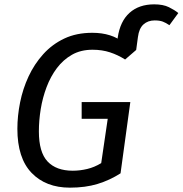

<svg xmlns="http://www.w3.org/2000/svg" viewBox="-20 -852 841 884"><path d="M405 -701Q450 -701 486 -689.5Q522 -678 547 -657Q564 -648 579 -642Q594 -636 607 -622L556 -578Q523 -599 486.5 -611Q450 -623 406 -623Q352 -623 311.5 -600Q271 -577 242 -538.5Q213 -500 194.5 -451Q176 -402 167.5 -349.5Q159 -297 159 -247Q159 -151 199 -108.5Q239 -66 315 -66Q348 -66 381.5 -74Q415 -82 446 -101L476 -305H356V-382H580L535 -54Q485 -22 429 -5Q373 12 302 12Q191 12 125.5 -56Q60 -124 60 -259Q60 -318 72.5 -380.5Q85 -443 111.5 -500Q138 -557 179 -602.5Q220 -648 276 -674.5Q332 -701 405 -701ZM607 -622 521 -665 522 -679Q533 -754 576.5 -793Q620 -832 690 -832Q731 -832 757.5 -819Q784 -806 801 -792L760 -736Q744 -747 729.5 -752.5Q715 -758 692 -758Q661 -758 640.5 -739.5Q620 -721 615 -681Z"/></svg>

Font: Fira Sans Variable
Style: Italic
Weight: 397
Italic angle: -8°
Designer: Carrois Corporate & Edenspiekermann AG
Foundry: Carrois Corporate GbR & Edenspiekermann AG
Version: Version 4.202